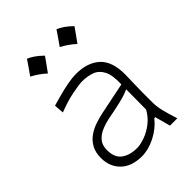

<svg xmlns="http://www.w3.org/2000/svg" viewBox="-219 -853 968 968"><g transform="rotate(-45 265.5 -369.0)"><path d="M214.8 9.8Q141.6 9.8 101.6 -29.3Q61.5 -68.4 61.5 -130.4Q61.5 -170.9 76.9 -198.2Q92.3 -225.6 116.7 -242.7Q141.1 -259.8 169.4 -269.5Q197.8 -279.3 223.6 -284.7L397 -320.3Q399.4 -385.3 382.3 -417.5Q365.2 -449.7 335 -460.4Q304.7 -471.2 267.6 -471.2Q245.6 -471.2 195.6 -461.2Q145.5 -451.2 88.4 -428.7L84.5 -481Q107.9 -487.8 140.9 -496.8Q173.8 -505.9 209 -512.7Q244.1 -519.5 273.9 -519.5Q353 -519.5 399.7 -477.8Q446.3 -436 446.3 -343.3Q446.3 -320.8 444.8 -286.1Q443.4 -251.5 443.4 -216.8V-146Q443.4 -114.3 452.6 -78.1Q461.9 -42 475.6 0H423.3L400.9 -82.5H394Q361.3 -41 311.3 -15.6Q261.2 9.8 214.8 9.8ZM225.6 -37.1Q250.5 -37.1 282.7 -48.6Q314.9 -60.1 345.5 -83.5Q376 -106.9 395.5 -142.6L396.5 -285.6Q387.2 -281.2 371.8 -275.6Q356.4 -270 326.7 -262.7Q296.9 -255.4 243.2 -245.1Q208 -238.8 178 -226.8Q147.9 -214.8 129.6 -193.6Q111.3 -172.4 111.3 -137.7Q111.3 -83 143.6 -60.1Q175.8 -37.1 225.6 -37.1ZM362.3 -748.3Q378.5 -741.9 397 -729.3Q415.5 -716.6 437.5 -695.2Q424.7 -676.9 411.5 -658.4Q398.3 -639.8 384.4 -621Q367.7 -636.6 348.7 -649.8Q329.6 -662.9 310.3 -673.1Q323.7 -691.9 336.3 -710.2Q348.9 -728.5 362.3 -748.3ZM151.9 -748.3Q168 -741.9 186.5 -729.3Q205.1 -716.6 227.1 -695.2Q214.2 -676.9 201 -658.4Q187.9 -639.8 173.9 -621Q157.3 -636.6 138.2 -649.8Q119.1 -662.9 99.8 -673.1Q113.2 -691.9 125.9 -710.2Q138.5 -728.5 151.9 -748.3Z"/></g></svg>

Font: Pinar DS1 Light
Style: Regular
Weight: 300
Designer: Amin Abedi
Version: Version 3.000